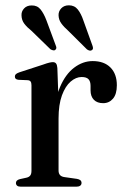

<svg xmlns="http://www.w3.org/2000/svg" viewBox="-20 -703 474 723"><path d="M185.5 -256.5Q185.5 -327 206 -375.2Q226.5 -423.5 259.2 -448.2Q292 -473 329 -473Q372 -473 396 -448.8Q420 -424.5 420 -382Q420 -348.5 405.5 -331.5Q391 -314.5 368.5 -314.5Q346 -314.5 333.5 -327.2Q321 -340 321 -363V-379.5Q321 -396.5 313.2 -404.8Q305.5 -413 287.5 -413Q266 -413 246 -395.8Q226 -378.5 213.2 -343.8Q200.5 -309 200.5 -256.5ZM196 -447 200.5 -319.5V-61Q200.5 -50 206 -43.8Q211.5 -37.5 223.5 -36L269.5 -29.5Q278.5 -28 282.8 -24.2Q287 -20.5 287 -14Q287 -7.5 282 -3.8Q277 0 267.5 0H58.5Q49 0 44.5 -3.8Q40 -7.5 40 -14Q40 -19 43.5 -22.8Q47 -26.5 55 -28.5L80 -34Q89 -36 93.8 -42Q98.5 -48 98.5 -60V-382Q98.5 -391.5 95.2 -396Q92 -400.5 84.5 -401L49 -402.5Q42 -403.5 39 -406.5Q36 -409.5 36 -414.5Q36 -420 39.5 -423.5Q43 -427 52.5 -430.5L141.5 -459.5Q158 -465.5 166 -467.2Q174 -469 179 -469Q187 -469 191 -464Q195 -459 196 -447ZM155 -626 189.5 -533Q192 -527.5 192.2 -523.2Q192.5 -519 188.5 -515.5Q185.5 -512.5 180.2 -513.5Q175 -514.5 170 -517.5L98.5 -587Q81.5 -600.5 71.5 -613.8Q61.5 -627 61 -644.5Q60 -659.5 70.5 -671Q81 -682.5 99 -682.5Q120 -683 132.5 -667.8Q145 -652.5 155 -626ZM294.5 -624.5 328 -531.5Q330 -526 330.2 -521.8Q330.5 -517.5 326.5 -514.5Q322.5 -511.5 317.5 -512.5Q312.5 -513.5 307.5 -517L236.5 -587.5Q220.5 -601.5 210.8 -615Q201 -628.5 200.5 -645.5Q200 -660.5 210.8 -671.8Q221.5 -683 239.5 -683Q260.5 -683 273 -667.2Q285.5 -651.5 294.5 -624.5Z"/></svg>

Font: Fraunces 48pt
Style: Regular
Weight: 400
Version: Version 1.000;[b76b70a41]